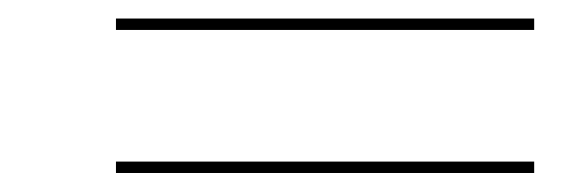

<svg xmlns="http://www.w3.org/2000/svg" viewBox="-20 -486 600 202"><path d="M102 -454.5V-466.5H542V-454.5ZM102 -304V-316H542V-304Z"/></svg>

Font: Bodoni Moda 18pt SemiBold
Style: Italic
Weight: 600
Italic angle: -13°
Designer: Owen Earl
Foundry: indestructible type
Version: Version 2.005